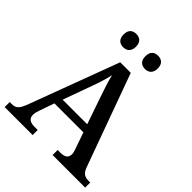

<svg xmlns="http://www.w3.org/2000/svg" viewBox="-246 -1061 1209 1209"><g transform="rotate(45 359.0 -456.0)"><path d="M456 -794C485 -794 511 -810 511 -853C511 -897 485 -912 456 -912C426 -912 401 -897 401 -853C401 -810 426 -794 456 -794ZM262 -794C291 -794 317 -810 317 -853C317 -897 291 -912 262 -912C232 -912 207 -897 207 -853C207 -810 232 -794 262 -794ZM1 0H250V-45H222C181 -45 161 -60 161 -91C161 -104 165 -122 171 -138L206 -238H464L502 -129C507 -115 511 -103 511 -90C511 -59 491 -45 454 -45H428V0H718V-45H706C667 -45 648 -57 633 -100L410 -714H316L95 -122C72 -59 56 -45 18 -45H1ZM226 -291 293 -476C314 -534 327 -573 337 -620C348 -573 365 -524 384 -468L445 -291Z"/></g></svg>

Font: Noto Serif Malayalam Medium
Style: Regular
Weight: 500
Designer: Indian type Foundry, Jelle Bosma, Monotype Design Team
Foundry: Monotype Imaging Inc.
Version: Version 2.104